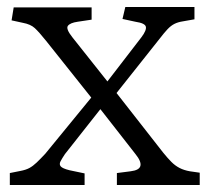

<svg xmlns="http://www.w3.org/2000/svg" viewBox="-20 -527 595 547"><path d="M8 0V-34L38 -40Q54 -43 64 -48.5Q74 -54 84.5 -64Q95 -74 109 -89L240 -249L111 -411Q91 -436 79 -447Q67 -458 45 -462L13 -469L19 -506H241V-471L201 -465Q180 -462 173.5 -453.5Q167 -445 186 -421L286 -295L383 -421Q398 -441 395.5 -451Q393 -461 366 -465L329 -473L337 -507H534V-472L500 -466Q487 -464 477 -459Q467 -454 457.5 -444Q448 -434 435 -417L312 -262L445 -92Q458 -76 468.5 -65.5Q479 -55 491.5 -48.5Q504 -42 521 -39L549 -35V0H313V-34L352 -39Q377 -42 380 -54.5Q383 -67 366 -88L266 -216L165 -88Q157 -76 152.5 -67.5Q148 -59 153 -53Q158 -47 178 -42L221 -33V0Z"/></svg>

Font: Literata 18pt Light
Style: Regular
Weight: 300
Designer: Latin by Veronika Burian and Jose Scaglione. Greek by Irene Vlachou. Cyrillic by Vera Evstafieva.
Foundry: TypeTogether
Version: Version 3.103;gftools[0.9.29]